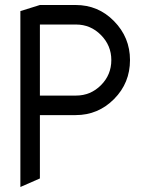

<svg xmlns="http://www.w3.org/2000/svg" viewBox="-20 -748 602 768"><path d="M139.6 -649.9V-365.7H284.2Q342.3 -365.7 383.8 -407.2Q425.3 -448.7 425.3 -507.8Q425.3 -565.9 383.8 -607.9Q342.3 -649.9 284.2 -649.9ZM139.6 -287.6V-34.2L61.5 0V-703.6L139.6 -728H282.7Q373 -728 436 -663.6Q500 -598.6 500 -507.8Q500 -416 436.5 -352.1Q372.6 -287.6 282.7 -287.6Z"/></svg>

Font: NovaMono
Style: Regular
Weight: 400
Monospace: yes
Version: Version 1.2